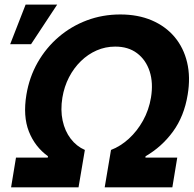

<svg xmlns="http://www.w3.org/2000/svg" viewBox="-20 -799 828 819"><path d="M27.3 0 48.2 -126.8H183.8L184.6 -132.6Q128.9 -172.7 103.2 -238Q77.5 -303.4 92.6 -394.9Q105 -469.9 140.7 -532.6Q176.5 -595.2 230 -641.1Q283.6 -687 350.6 -712.2Q417.6 -737.3 493.2 -737.3Q568.5 -737.3 627.4 -712.2Q686.3 -687 724.9 -641.1Q763.4 -595.2 778.2 -532.6Q793.1 -469.9 780.5 -394.9Q765.6 -303.4 718 -238Q670.4 -172.7 601 -132.6L600.2 -126.8H736.1L715.2 0H426.6L453.5 -159.4Q494.2 -175 529.7 -207.4Q565.2 -239.8 590.2 -284.8Q615.1 -329.8 624 -382.6Q634.3 -445.3 618.4 -494.4Q602.4 -543.6 564.7 -572Q527 -600.5 471.1 -600.2Q429.6 -600.2 392.3 -583.9Q355.1 -567.6 325 -538.2Q294.8 -508.9 274.3 -469.2Q253.8 -429.5 246.1 -382.6Q237.5 -329.8 247.1 -284.8Q256.7 -239.8 281.5 -207.4Q306.2 -175 342 -159.4L315 0ZM23.4 -610.5 89.3 -779.5H224L112.5 -610.5Z"/></svg>

Font: Inter Tight
Style: Italic
Weight: 400
Italic angle: -9.39999°
Designer: Rasmus Andersson
Foundry: rsms
Version: Version 3.002